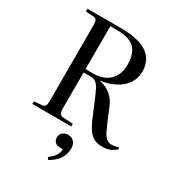

<svg xmlns="http://www.w3.org/2000/svg" viewBox="-228 -859 1156 1262"><g transform="rotate(30 350.0 -228.0)"><path d="M599 14Q563 14 537.5 2.5Q512 -9 491.5 -37Q471 -65 450 -114L402 -229Q383 -274 369.5 -300Q356 -326 339.5 -337Q323 -348 293 -348Q280 -348 269 -348Q258 -348 248 -347V-74Q248 -48 255.5 -36.5Q263 -25 285 -24L355 -20V0H60V-20L118 -25Q137 -27 143 -37.5Q149 -48 149 -76V-652Q149 -677 142.5 -687.5Q136 -698 116 -699L60 -703V-723H311Q377 -723 427.5 -712.5Q478 -702 511.5 -680Q545 -658 562.5 -624.5Q580 -591 580 -545Q580 -517 571 -491Q562 -465 545 -443Q528 -421 502.5 -403.5Q477 -386 444 -373.5Q411 -361 371 -356V-353Q423 -342 456 -312.5Q489 -283 505 -244L542 -155Q557 -121 570 -92Q583 -63 600.5 -45.5Q618 -28 645 -28Q658 -28 669.5 -30.5Q681 -33 693 -39L700 -26Q679 -6 654 4Q629 14 599 14ZM304 -373Q358 -373 395.5 -392.5Q433 -412 453 -448.5Q473 -485 473 -534Q473 -592 455 -628Q437 -664 400 -681.5Q363 -699 304 -699H248V-374Q267 -373 280.5 -373Q294 -373 304 -373ZM334 267 322 251Q346 233 359 218Q372 203 377 188Q382 173 382 158H370Q336 158 322.5 144.5Q309 131 309 110Q309 95 316 83Q323 71 335.5 64.5Q348 58 366 58Q387 58 401 67.5Q415 77 421.5 92.5Q428 108 428 126Q428 149 420.5 173Q413 197 392.5 221Q372 245 334 267Z"/></g></svg>

Font: Literata 60pt
Style: Regular
Weight: 400
Designer: Latin by Veronika Burian and Jose Scaglione. Greek by Irene Vlachou. Cyrillic by Vera Evstafieva.
Foundry: TypeTogether
Version: Version 3.002